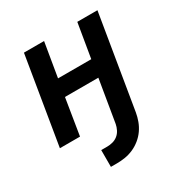

<svg xmlns="http://www.w3.org/2000/svg" viewBox="-171 -648 942 991"><g transform="rotate(-30 300.0 -152.5)"><path d="M205 215V115H241Q257 115 274 110.5Q291 106 304.5 95Q318 84 326 68Q334 52 337 36L379 -216H180L145 0H25L111 -520H231L197 -317H395L429 -520H549L457 36Q453 60 444 84.5Q435 109 420 130.5Q405 152 384 169Q363 186 339 196.5Q315 207 290 211Q265 215 241 215Z"/></g></svg>

Font: Iosevka SS04 Extended Oblique
Style: Bold
Weight: 700
Width: 7
Italic angle: -9°
Monospace: yes
Designer: Belleve Invis
Foundry: Belleve Invis
Version: Version 19.0.0; ttfautohint (v1.8.4)